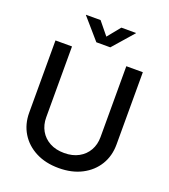

<svg xmlns="http://www.w3.org/2000/svg" viewBox="-167 -1062 1054 1194"><g transform="rotate(20 360.0 -465.0)"><path d="M359.9 11.7Q272.9 11.7 207.8 -22Q142.6 -55.7 106.7 -114.7Q70.8 -173.8 70.8 -249.5V-727.5H180.2V-258.3Q180.2 -209 202.1 -170.4Q224.1 -131.8 264.4 -109.9Q304.7 -87.9 360.4 -87.9Q415.5 -87.9 455.8 -110.1Q496.1 -132.3 517.8 -170.7Q539.6 -209 539.6 -258.3V-727.5H648.9V-249.5Q648.9 -173.3 613 -114.5Q577.1 -55.7 512.2 -22Q447.3 11.7 359.9 11.7ZM291 -942.4 359.9 -857.9 428.7 -942.4H525.4V-940.4L405.8 -803.7H313.5L194.8 -940.4V-942.4Z"/></g></svg>

Font: Inter 24pt Medium
Style: Regular
Weight: 500
Designer: Rasmus Andersson
Foundry: rsms
Version: Version 4.001;git-66647c0bb